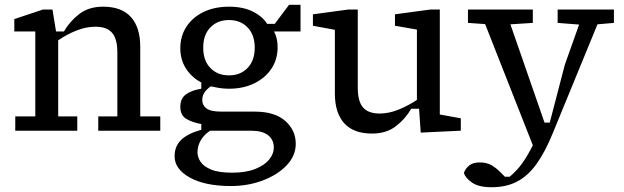

<svg xmlns="http://www.w3.org/2000/svg" viewBox="-20 -548 2618 805"><path d="M44 0V-60H128V-416H40V-468L160 -508H200L215 -416H248Q272 -458 312 -489Q352 -520 412 -520Q490 -520 529 -476.5Q568 -433 568 -352V-60H652V0H392V-60H472V-328Q472 -385 450 -410.5Q428 -436 380 -436Q342 -436 302 -420.5Q262 -405 224 -379V-60H304V0Z M940 -232Q988 -232 1018 -263Q1048 -294 1048 -348Q1048 -402 1018 -433Q988 -464 940 -464Q892 -464 862 -433Q832 -402 832 -348Q832 -294 862 -263Q892 -232 940 -232ZM808 91Q808 111 821 130.5Q834 150 865.5 163Q897 176 954 176Q1011 176 1050 160.5Q1089 145 1108.5 121Q1128 97 1128 71Q1128 38 1104 19Q1080 0 1032 0H861Q837 15 822.5 39Q808 63 808 91ZM940 -176Q919 -176 900 -179Q881 -182 863 -186Q845 -172 836.5 -159Q828 -146 828 -128Q828 -107 845.5 -93.5Q863 -80 908 -80H1048Q1132 -80 1176 -41Q1220 -2 1220 55Q1220 105 1182 145Q1144 185 1082 208.5Q1020 232 948 232Q840 232 776 196.5Q712 161 712 107Q712 65 739.5 38.5Q767 12 824 -4V-28Q788 -34 762 -49Q736 -64 736 -100Q736 -136 760.5 -153Q785 -170 824 -176V-202Q783 -224 759.5 -261Q736 -298 736 -346Q736 -397 762 -436.5Q788 -476 834 -498Q880 -520 940 -520Q999 -520 1040 -499.5Q1081 -479 1100 -448H1132L1192 -528H1240V-416H1129Q1144 -388 1144 -350Q1144 -299 1118 -260Q1092 -221 1046 -198.5Q1000 -176 940 -176Z M1744 8 1737 -92H1704Q1680 -50 1640 -19Q1600 12 1540 12Q1462 12 1423 -31.5Q1384 -75 1384 -156V-423L1292 -440V-488L1440 -508H1480V-180Q1480 -123 1502 -97.5Q1524 -72 1572 -72Q1610 -72 1650 -88Q1690 -104 1728 -129V-424L1636 -440V-488L1784 -508H1824V-68L1912 -52V0Z M2318 -452V-508H2554V-452L2485 -446L2297 12Q2265 90 2229.5 139.5Q2194 189 2148.5 213Q2103 237 2041 237Q1987 237 1959 217.5Q1931 198 1925 177Q1931 159 1947 146Q1963 133 1991 133Q2020 133 2039.5 144Q2059 155 2077 173L2097 193H2117Q2147 168 2169.5 136.5Q2192 105 2214 61L2014 -447L1942 -452V-508H2214V-452L2120 -446L2263 -34H2285L2348 -276L2408 -445Z"/></svg>

Font: Source Serif 4 Caption
Style: Regular
Weight: 400
Designer: Frank Grießhammer
Foundry: Adobe Systems Incorporated
Version: Version 4.004;hotconv 1.0.117;makeotfexe 2.5.65602